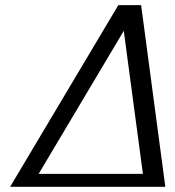

<svg xmlns="http://www.w3.org/2000/svg" viewBox="-20 -720 674 740"><path d="M617.2 0H19L436 -700.2H523.9ZM128.9 -49.8H530.8L457 -601.1Z"/></svg>

Font: Pfennig
Style: Italic
Weight: 500
Italic angle: -13°
Version: Version 20120410 ; ttfautohint (v0.8)